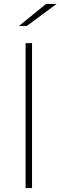

<svg xmlns="http://www.w3.org/2000/svg" viewBox="-20 -963 310 983"><path d="M77 -830H117L270 -943H216ZM111 0H144V-742H111Z"/></svg>

Font: Talent ExtraLight
Style: Regular
Weight: 200
Designer: Mike Powis
Version: Version 1.001;hotconv 1.0.109;makeotfexe 2.5.65596